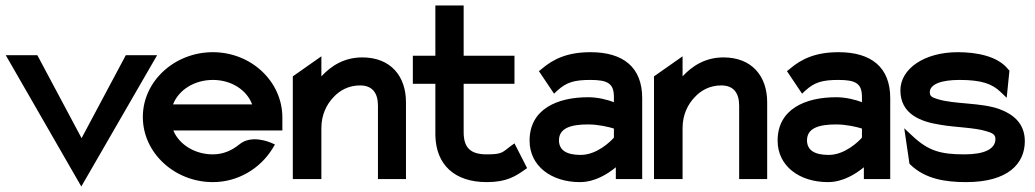

<svg xmlns="http://www.w3.org/2000/svg" viewBox="-20 -652 3768 699"><path d="M276 27 552 -451H438L277 -149L116 -451H1Z M755 11C846 11 927 -38 972 -111L981 -126L965 -133C964 -133 896 -164 851 -126C824 -104 792 -90 755 -90C689 -90 632 -126 611 -177H1008V-224C1008 -356 894 -462 755 -462C616 -462 500 -357 500 -226C500 -95 616 11 755 11ZM755 -361C822 -361 878 -325 898 -272H610C630 -324 687 -361 755 -361Z M1150 0V-186C1150 -234 1169 -272 1194 -298C1216 -322 1248 -341 1291 -341C1336 -341 1356 -313 1356 -267V0H1458V-280C1458 -374 1403 -443 1299 -443C1234 -443 1186 -413 1150 -374V-447L1046 -374V0Z M1565 -347V-160C1567 -52 1635 11 1752 11C1824 11 1856 -10 1889 -33L1899 -40L1853 -130L1839 -120C1809 -98 1810 -90 1752 -90C1692 -90 1668 -115 1668 -171V-347H1853V-449H1668V-632H1565V-449H1483V-347Z M2091 11C2147 11 2194 -20 2222 -43V0H2318V-295C2318 -407 2249 -462 2130 -462C2047 -462 1995 -438 1952 -401L1942 -393L1997 -311L2010 -323C2043 -353 2072 -361 2130 -361C2194 -361 2215 -347 2215 -299V-280C2194 -288 2159 -298 2121 -298C2009 -298 1908 -255 1908 -140C1908 -47 1988 11 2091 11ZM2121 -199C2158 -199 2196 -190 2215 -184V-151C2203 -137 2153 -88 2094 -88C2043 -88 2015 -105 2015 -141C2015 -185 2057 -199 2121 -199Z M2465 0V-186C2465 -234 2484 -272 2509 -298C2531 -322 2563 -341 2606 -341C2651 -341 2671 -313 2671 -267V0H2773V-280C2773 -374 2718 -443 2614 -443C2549 -443 2501 -413 2465 -374V-447L2361 -374V0Z M2994 11C3050 11 3097 -20 3125 -43V0H3221V-295C3221 -407 3152 -462 3033 -462C2950 -462 2898 -438 2855 -401L2845 -393L2900 -311L2913 -323C2946 -353 2975 -361 3033 -361C3097 -361 3118 -347 3118 -299V-280C3097 -288 3062 -298 3024 -298C2912 -298 2811 -255 2811 -140C2811 -47 2891 11 2994 11ZM3024 -199C3061 -199 3099 -190 3118 -184V-151C3106 -137 3056 -88 2997 -88C2946 -88 2918 -105 2918 -141C2918 -185 2960 -199 3024 -199Z M3402 -198C3458 -188 3528 -188 3572 -174C3593 -168 3604 -162 3604 -146C3604 -109 3563 -90 3491 -90C3404 -90 3360 -103 3303 -156L3272 -185L3291 -56L3295 -52C3349 0 3423 11 3497 11C3651 11 3711 -57 3711 -138C3711 -204 3667 -237 3618 -255C3551 -279 3455 -272 3394 -291C3373 -297 3365 -302 3365 -316C3365 -345 3406 -361 3473 -361C3553 -361 3592 -347 3623 -317L3645 -296L3655 -395L3651 -399C3613 -448 3535 -462 3467 -462C3344 -462 3258 -401 3258 -323C3258 -237 3331 -209 3402 -198Z"/></svg>

Font: Charger Pro
Style: Blk
Weight: 900
Designer: Jasper
Foundry: Cannot Into Space Fonts
Version: Version 1.09